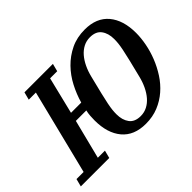

<svg xmlns="http://www.w3.org/2000/svg" viewBox="-170 -979 1260 1260"><g transform="rotate(-45 460.0 -349.0)"><path d="M563 12Q454 12 397 -56Q340 -124 340 -242Q340 -262 341.5 -283.5Q343 -305 348 -327H251L182 -54H248L234 0H-30L-16 -54H50L197 -644H131L145 -698H409L395 -644H329L266 -387H361Q378 -447 408 -505Q438 -563 482.5 -608.5Q527 -654 585 -682Q643 -710 716 -710Q825 -710 882 -642Q939 -574 939 -456Q939 -409 929 -356.5Q919 -304 898.5 -252Q878 -200 847 -152Q816 -104 774 -67.5Q732 -31 679.5 -9.5Q627 12 563 12ZM575 -48Q608 -48 636 -62.5Q664 -77 686 -102.5Q708 -128 724.5 -162.5Q741 -197 751 -238Q770 -314 781.5 -361.5Q793 -409 799 -439.5Q805 -470 807 -489.5Q809 -509 809 -529Q809 -582 784 -616Q759 -650 704 -650Q671 -650 643 -635.5Q615 -621 593 -595.5Q571 -570 554.5 -535.5Q538 -501 528 -460Q509 -384 497.5 -336.5Q486 -289 480 -258.5Q474 -228 472 -208.5Q470 -189 470 -169Q470 -116 495 -82Q520 -48 575 -48Z"/></g></svg>

Font: IBM Plex Serif SemiBold
Style: Italic
Weight: 600
Italic angle: -14°
Designer: Mike Abbink, Paul van der Laan, Pieter van Rosmalen
Foundry: Bold Monday
Version: Version 2.5